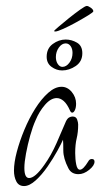

<svg xmlns="http://www.w3.org/2000/svg" viewBox="-20 -634 338 646"><path d="M61 -8Q43 -8 35 -23.5Q27 -39 27 -60Q27 -87 36.5 -123Q46 -159 62 -197.5Q78 -236 98.5 -268.5Q119 -301 142 -321.5Q165 -342 187 -342Q207 -342 221.5 -324.5Q236 -307 236 -285Q236 -272 232 -263.5Q228 -255 223 -255Q219 -255 216 -261Q206 -284 194.5 -294Q183 -304 171 -304Q151 -304 131.5 -281.5Q112 -259 100 -230Q90 -208 81.5 -177.5Q73 -147 67.5 -117.5Q62 -88 62 -69Q62 -35 78 -35Q98 -35 129 -79Q152 -111 170.5 -153Q189 -195 202 -226Q207 -236 213 -239Q219 -242 224 -242Q236 -242 239.5 -232Q243 -222 243 -215Q243 -189 238 -168.5Q233 -148 233 -119Q233 -98 236.5 -80.5Q240 -63 249 -63Q260 -63 277 -91Q281 -99 289 -99Q298 -99 298 -90Q298 -77 280 -62.5Q262 -48 244 -48Q220 -48 210 -68Q193 -101 193 -127.5Q193 -154 192 -164Q187 -152 173 -126.5Q159 -101 140 -73.5Q121 -46 100 -27Q79 -8 61 -8ZM189 -397Q170 -397 153.5 -409Q137 -421 137 -443Q137 -471 157.5 -486Q178 -501 201 -501Q221 -501 239 -490.5Q257 -480 257 -455Q257 -427 235 -412Q213 -397 189 -397ZM190 -409Q203 -409 213.5 -423Q224 -437 224 -456Q224 -470 217.5 -479Q211 -488 201 -488Q188 -488 178 -474Q168 -460 168 -442Q168 -428 174.5 -418.5Q181 -409 190 -409ZM166 -528Q162 -528 162 -530Q162 -531 177 -544Q192 -557 212 -573Q232 -589 249.5 -601.5Q267 -614 272 -614Q277 -614 285.5 -608Q294 -602 294 -596Q294 -593 277 -582.5Q260 -572 236.5 -559Q213 -546 193 -537Q173 -528 166 -528Z"/></svg>

Font: Inspiration
Style: Regular
Weight: 400
Designer: Robert E. Leuschke
Foundry: Robert E. Leuschke
Version: Version 2.010; ttfautohint (v1.8.3)